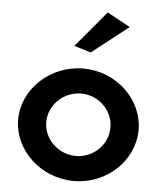

<svg xmlns="http://www.w3.org/2000/svg" viewBox="-54 -803 731 864"><g transform="rotate(5 311.5 -371.5)"><path d="M261 -593 337 -570 502 -699 398 -756ZM165 -241C165 -318 231 -382 311 -382C390 -382 455 -318 455 -241C455 -164 390 -100 311 -100C231 -100 165 -164 165 -241ZM38 -241C38 -103 162 13 311 13C460 13 582 -103 582 -241C582 -379 460 -495 311 -495C162 -495 38 -379 38 -241Z"/></g></svg>

Font: Bluebird
Style: Regular
Weight: 400
Designer: Jasper
Foundry: Cannot Into Space Fonts
Version: Version 0.98